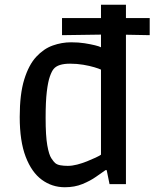

<svg xmlns="http://www.w3.org/2000/svg" viewBox="-20 -775 650 808"><path d="M610 -699V-627L450 -630L241 -627V-699ZM253 13Q199 13 156 -18.5Q113 -50 88 -115.5Q63 -181 63 -283Q63 -379 82 -440.5Q101 -502 132.5 -536Q164 -570 202 -583.5Q240 -597 279 -597Q311 -597 336 -593Q361 -589 379.5 -584.5Q398 -580 405 -576V-755H510V0H441L429 -59H424Q408 -48 384 -31Q360 -14 327 -0.5Q294 13 253 13ZM265 -77Q284 -77 305 -82.5Q326 -88 346 -96Q366 -104 382 -111.5Q398 -119 405 -124V-482Q397 -486 377 -492Q357 -498 330.5 -502.5Q304 -507 275 -507Q224 -507 206 -485Q198 -476 190 -453.5Q182 -431 177 -389.5Q172 -348 172 -279Q172 -203 179 -163.5Q186 -124 196 -109Q206 -94 212 -89Q220 -82 234 -79.5Q248 -77 265 -77Z"/></svg>

Font: Ruda SemiBold
Style: Regular
Weight: 600
Designer: Mariela Monsalve and Angelina Sanchez
Foundry: Mariela Monsalve and Angelina Sanchez
Version: Version 2.001